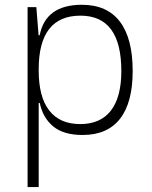

<svg xmlns="http://www.w3.org/2000/svg" viewBox="-20 -547 626 792"><path d="M93.8 224.6V-517.6H129.9L139.2 -401.4H143.6Q168 -527.3 317.9 -527.3Q421.4 -527.3 474.4 -458Q527.3 -388.7 527.3 -253.9Q527.3 -124 475.1 -57.1Q422.9 9.8 320.8 9.8Q242.2 9.8 199.5 -25.6Q156.7 -61 144 -122.1H139.6V224.6ZM139.6 -255.9Q139.6 -147 183.1 -91.1Q226.6 -35.2 311 -35.2Q394.5 -35.2 437.5 -90.8Q480.5 -146.5 480.5 -253.9Q480.5 -482.4 312 -482.4Q139.6 -482.4 139.6 -261.2Z"/></svg>

Font: Cascadia Mono NF ExtraLight
Style: Regular
Weight: 200
Monospace: yes
Designer: Aaron Bell
Foundry: Saja Typeworks
Version: Version 2404.023; ttfautohint (v1.8.4)